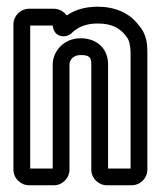

<svg xmlns="http://www.w3.org/2000/svg" viewBox="-20 -527 479 572"><path d="M357 -417C365 -409 369 -388 369 -370V-25H302V-335C302 -384 267 -413 220 -413C168 -413 137 -372 137 -335V-25H70V-451H137C141 -414 177 -412 194 -429C213 -447 237 -457 271 -457C312 -457 337 -444 355 -420C356 -419 356 -418 357 -417ZM140 -501H67C41 -501 20 -480 20 -454V-22C20 4 41 25 67 25H140C166 25 187 4 187 -22V-335C187 -346 196 -363 220 -363C247 -363 252 -356 252 -335V-22C252 4 273 25 299 25H372C398 25 419 4 419 -22V-370C419 -389 419 -423 394 -451C366 -489 322 -507 271 -507C236 -507 205 -499 179 -481C171 -492 156 -501 140 -501Z"/></svg>

Font: DIN Rundschrift
Style: BreitKont
Weight: 400
Width: 7
Version: Version 1.027